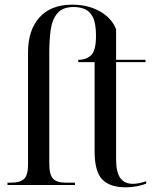

<svg xmlns="http://www.w3.org/2000/svg" viewBox="-20 -792 667 822"><path d="M519 10Q450 10 417.5 -24Q385 -58 385 -145V-526H315V-536Q351 -536 371 -556.5Q391 -577 391 -639Q391 -692 377.5 -718.5Q364 -745 342 -753.5Q320 -762 296 -762Q248 -762 225.5 -735Q203 -708 197 -664Q191 -620 191 -567V-91Q191 -44 207 -27Q223 -10 262 -10H301V0H12V-10H27Q67 -10 83.5 -26.5Q100 -43 100 -87V-568Q100 -663 149 -717.5Q198 -772 289 -772Q357 -772 407.5 -743.5Q458 -715 477 -667V-536H603V-526H477V-111Q477 -55 495 -30Q513 -5 549 -5Q573 -5 606 -16V-6Q593 0 568.5 5Q544 10 519 10Z"/></svg>

Font: Noto Serif Display SemiCondensed
Style: Regular
Weight: 400
Width: 4
Designer: Monotype Design Team
Foundry: Monotype Imaging Inc.
Version: Version 2.009